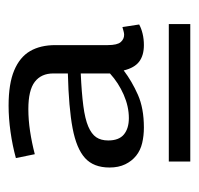

<svg xmlns="http://www.w3.org/2000/svg" viewBox="-28 -691 463 447"><g transform="rotate(-90 203.5 -467.5)"><path d="M51 -256V-306H371V-256ZM37 -444Q37 -481 59 -501Q81 -521 128.5 -530Q176 -539 256 -541V-575Q256 -603 236.5 -618Q217 -633 173 -633Q148 -633 121.5 -629Q95 -625 68 -618L59 -662Q88 -670 120 -674.5Q152 -679 181 -679Q232 -679 263 -666Q294 -653 308 -629Q322 -605 322 -570V-448Q322 -426 329 -418Q336 -410 346 -410Q350 -410 355 -411.5Q360 -413 364 -414L370 -375Q361 -370 348.5 -367Q336 -364 322 -364Q298 -364 283.5 -375Q269 -386 263 -411Q238 -392 206.5 -378Q175 -364 130 -364Q111 -364 94 -368Q77 -372 64.5 -382Q52 -392 44.5 -407.5Q37 -423 37 -444ZM100 -447Q100 -422 114 -410.5Q128 -399 152 -399Q179 -399 206.5 -411Q234 -423 256 -443V-511Q211 -509 180.5 -505Q150 -501 132.5 -493.5Q115 -486 107.5 -475Q100 -464 100 -447Z"/></g></svg>

Font: Georama SemiExpanded
Style: Regular
Weight: 400
Width: 6
Designer: Jean-Baptiste Levee
Foundry: Production Type
Version: Version 1.001